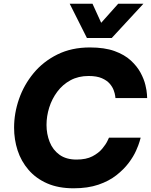

<svg xmlns="http://www.w3.org/2000/svg" viewBox="-20 -1006 817 1036"><path d="M449 -801 356 -986H479L526 -883L618 -986H754L583 -801ZM377 10Q295 10 234.5 -16.5Q174 -43 134 -89.5Q94 -136 75 -194.5Q56 -253 56 -317Q56 -395 82.5 -471.5Q109 -548 161 -611Q213 -674 289.5 -712Q366 -750 465 -750Q544 -750 598 -730.5Q652 -711 686 -679.5Q720 -648 738.5 -613.5Q757 -579 764.5 -547.5Q772 -516 773 -496.5Q774 -477 774 -477H603Q603 -477 601.5 -489Q600 -501 593.5 -519Q587 -537 572 -554.5Q557 -572 529.5 -584Q502 -596 458 -596Q403 -596 360.5 -573Q318 -550 289 -511Q260 -472 245.5 -425.5Q231 -379 231 -332Q231 -283 248 -240Q265 -197 301 -171Q337 -145 393 -145Q445 -145 478.5 -162.5Q512 -180 531.5 -203.5Q551 -227 559.5 -245Q568 -263 568 -263H739Q739 -263 733.5 -243.5Q728 -224 714 -192.5Q700 -161 674 -126.5Q648 -92 608 -60.5Q568 -29 511 -9.5Q454 10 377 10Z"/></svg>

Font: Be Vietnam Pro ExtraBold
Style: Italic
Weight: 800
Italic angle: -12°
Designer: Lam Bao, Tony Le, Vietanh Nguyen
Foundry: Yellow Type Foundry
Version: Version 1.002; ttfautohint (v1.8.3)